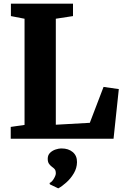

<svg xmlns="http://www.w3.org/2000/svg" viewBox="-20 -763 684 1056"><path d="M39 0V-65L115 -76V-660L40 -674.5V-743H381.5V-674.5L287 -660V-77L474 -87.5L549.5 -285L633.5 -273L604.5 0ZM403.5 129Q403 161.5 386 190.2Q369 219 345.2 240.2Q321.5 261.5 301.5 272.5H299.5L254.5 251L252.5 243.5Q265 238.5 276 220Q287 201.5 287 190.5Q287 174.5 280.5 167.2Q274 160 266.5 155Q258.5 149.5 250.5 139.2Q242.5 129 242.5 110.5Q242.5 89.5 255.8 77Q269 64.5 286.5 59Q304 53.5 315.5 53.5H319Q356.5 53.5 380.2 73.5Q404 93.5 403.5 129Z"/></svg>

Font: Merriweather 20pt Black
Style: Regular
Weight: 900
Version: Version 2.100